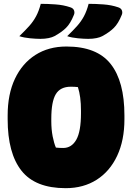

<svg xmlns="http://www.w3.org/2000/svg" viewBox="-20 -963 690 1003"><path d="M193 -943Q228 -943 270 -940Q312 -937 347 -925Q363 -920 367 -908Q371 -896 366 -885Q348 -840 324.5 -817Q301 -794 264 -774Q253 -768 234 -764Q215 -760 191 -760Q169 -760 137 -763Q105 -766 81 -774Q112 -804 133 -827.5Q154 -851 168.5 -878Q183 -905 193 -943ZM443 -943Q478 -943 520 -940Q562 -937 597 -925Q613 -920 617 -908Q621 -896 616 -885Q598 -840 574.5 -817Q551 -794 514 -774Q503 -768 484 -764Q465 -760 441 -760Q419 -760 387 -763Q355 -766 331 -774Q362 -804 383 -827.5Q404 -851 418.5 -878Q433 -905 443 -943ZM327 -720Q486 -720 558 -629Q630 -538 630 -360V-340Q630 -230 592 -149Q554 -68 485 -24Q416 20 323 20Q164 20 92 -71.5Q20 -163 20 -340V-360Q20 -471 58 -551.5Q96 -632 165 -676Q234 -720 327 -720ZM248 -330Q248 -287 255 -251Q262 -215 272 -192Q282 -191 290.5 -190.5Q299 -190 310 -190Q354 -190 378.5 -233Q403 -276 403 -371V-384Q403 -423 399 -453Q395 -483 387 -508Q379 -509 370 -509.5Q361 -510 350 -510Q295 -510 271.5 -471Q248 -432 248 -343Z"/></svg>

Font: Recursive Sn Csl St XBk
Style: Regular
Weight: 1000
Version: Version 1.079;hotconv 1.0.112;makeotfexe 2.5.65598; ttfautoh